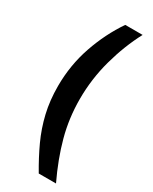

<svg xmlns="http://www.w3.org/2000/svg" viewBox="-226 -792 785 987"><g transform="rotate(30 166.5 -299.0)"><path d="M304.8 -740.8Q253 -643.3 221.5 -528.7Q189.9 -414.2 189.9 -294.8Q189.9 -181.2 218.5 -75.6Q247.1 30.1 301 143.2H198.6Q156.8 72.8 125.4 4.6Q94.1 -63.6 76.8 -137Q59.4 -210.3 59.4 -295.8Q59.4 -420.5 98.7 -534.2Q138 -647.8 201.7 -740.8Z"/></g></svg>

Font: Public Sans Thin
Style: Regular
Weight: 100
Designer: The Public Sans project authors (U.S. Web Design System). Libre Franklin designed by Pablo Impallari and Rodrigo Fuenzal
Version: Version 1.008